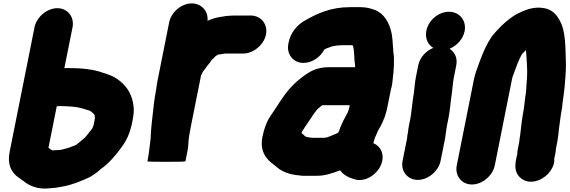

<svg xmlns="http://www.w3.org/2000/svg" viewBox="-20 -823 3344 1126"><path d="M536.8 -134 536.6 -133C536.3 -128.3 535.6 -123.3 534.6 -118L529.2 -91C527.7 -83.6 524 -76.3 521 -70L520.8 -69C509.4 -53.8 499.6 -41.6 487.4 -27C481.5 -19.9 475.8 -12.3 468.6 -8C459.1 -0.7 449.9 7 441 15L429 25C423.9 27 419.1 29.3 414.6 32C400.5 36.4 381.8 45 366.4 48C353.3 51.1 338.1 57 323.6 57C313 57 301.5 57.7 289.2 59C288.6 59 287.6 58.7 286.4 58C284 58 283.6 56 281.8 56L264.2 44L312.9 -200C319.6 -200 326.7 -200.3 334.1 -201C357 -201 377 -199.1 399.5 -198C444.6 -195.2 470.5 -184.4 505.7 -174C517.7 -167.3 527 -158.7 534.7 -149C533.8 -144.4 536.1 -137.2 536.8 -134ZM316.2 -775C255.8 -775 194.4 -723.5 182.4 -663L36.4 68C21.7 141.6 46.3 188.9 88.5 218C91.5 219.3 93.6 220.7 94.7 222C100.9 227.3 107.9 232.3 115.7 237C148.2 265.7 203.5 290.2 271.9 281C276 280.3 280.1 280 284.1 280C307.7 278.9 333.4 273.6 354.7 269.5C408.4 259.2 458.7 237.5 503.7 217C526.1 204.8 552.2 186.6 571.5 168C620.8 133.9 660.3 85.3 697 35C722.5 -0.4 739.5 -37.6 751.4 -87L757.6 -118C763.7 -148.7 766.6 -177.7 763.1 -201L759.5 -223C747.2 -284.3 715.2 -325.4 668.7 -359C644.4 -376.5 614.1 -387.3 581.3 -397C527.1 -417.4 452.9 -424 374.6 -424C367.8 -423.3 362.1 -423 357.4 -423L405.4 -663C417.4 -723.5 376.6 -775 316.2 -775Z M972.1 -692 904.3 -352C901.2 -336.7 898.6 -320.3 896.5 -303C889.1 -259.3 883.6 -229.5 879.9 -190C872 -125.4 865 -65.4 863 -5L862 0C857 36.3 854.2 74 847.2 109L844.4 123C844 125 880.8 126 954.8 126C1029.5 126 1067 125 1067.4 123L1080.2 59C1086.4 27.9 1083.6 2 1089.8 -29C1092.5 -45.7 1095.5 -62.7 1099 -80L1159.1 -381C1163.2 -388 1166.5 -394.5 1169.3 -402C1169.9 -402 1170.3 -402.3 1170.5 -403C1178.6 -413.7 1184.9 -422 1189.4 -428C1197.5 -441.4 1212.5 -454.9 1221 -471C1229 -477.7 1235.8 -484.5 1243.4 -493C1250.4 -497.7 1255.7 -501 1259.4 -503H1260.4L1274.8 -505L1292.4 -508C1295.1 -508 1297.8 -508.3 1300.6 -509H1405.6C1466.2 -509 1527.8 -560.1 1539.9 -620.5C1551.9 -680.9 1510.7 -732 1450.1 -732H1355.1C1337.1 -732 1321.9 -730.3 1304.5 -729L1287.9 -726C1252.8 -722.2 1224.4 -713.5 1196.9 -701C1202.8 -755.8 1163.2 -803 1104.3 -803C1044 -803 984.1 -752 972.1 -692Z M1759.6 -454C1812.9 -454 1860.7 -490.7 1882.4 -533C1887.6 -535.7 1892.4 -538 1896.8 -540H1897.8C1906.5 -543.3 1916.2 -547 1927 -551C1928.5 -551.7 1930.2 -552 1932.2 -552C1948.4 -555.4 1967.7 -558 1985.4 -558H2047.4C2049.4 -554.7 2050.6 -552.3 2051 -551L2050.8 -550C2059.7 -520.4 2055.6 -478 2062 -446C2062 -443 2063.6 -434 2062.6 -429H1911.6C1836.4 -429 1797.6 -405.3 1747.3 -367C1694.2 -325.6 1660.3 -285.2 1622.5 -228L1610.9 -210C1593.8 -184.5 1579.1 -161 1562.4 -137C1542.5 -105.9 1527.8 -64.3 1519.2 -21C1502.4 63.2 1539.9 110.5 1587.3 144C1591.9 147.3 1594.8 149.7 1595.9 151L1618.3 169C1642.2 185.3 1675.6 198.1 1711.5 203L1728.1 205C1736.5 206.3 1745.3 207.3 1754.5 208H1838.5C1891 208 1934.3 190.2 1974.9 176C1993.1 202.1 2022.1 217.3 2057.5 228C2120.5 247.8 2187.1 201.8 2210.7 152C2242.5 87.3 2212.3 33.4 2169.6 17L2170.2 14C2172.1 4.8 2176.5 -7 2179.2 -16C2189.3 -34.9 2193.4 -54.2 2205.2 -71C2218.1 -92.5 2228.5 -115.7 2236.8 -139L2242.3 -157C2245.8 -167.7 2248.7 -179 2251.1 -191L2273.7 -304C2274.4 -307.3 2275.2 -310 2276.3 -312C2281.2 -331.2 2282.5 -355.6 2284.7 -374L2287.5 -398C2289.8 -429.8 2291.1 -452.5 2290.4 -483C2289.6 -504.6 2285.8 -514.7 2285.8 -535C2284.5 -555.2 2282.7 -572.8 2281.4 -593C2275.6 -667.2 2242.7 -740 2177.7 -765C2153.6 -773.6 2128.5 -781 2094.9 -781H2031.9C1918.6 -781 1837.4 -743.3 1760.4 -698C1721.3 -674 1683.8 -630.2 1672.8 -575L1671 -566C1659 -505.7 1699.7 -454 1759.6 -454ZM2031.1 -206 2027.3 -187C2025.5 -181 2023.7 -175.7 2022.1 -171C2021.6 -168.3 2020.3 -165.3 2018.3 -162C2011.5 -146.8 2000.2 -130 1994.4 -117L1984 -95C1981.2 -87.7 1978 -80 1974.4 -72C1970.8 -63.3 1966 -42 1957.4 -42C1944.8 -34.6 1924.4 -28.4 1910.4 -22C1903.8 -19.9 1897.3 -16 1888.2 -16C1885.4 -15.3 1883 -15 1881 -15H1810C1808 -15 1805.7 -15.3 1803.2 -16L1787.6 -18C1782.1 -18 1770.7 -21.6 1767.2 -26C1762.3 -31.3 1756 -36.7 1748.4 -42L1749 -45C1749.4 -47 1750.1 -49 1751.2 -51C1764.1 -71.6 1775.3 -89.1 1790 -110C1805.5 -131 1817.7 -154.4 1834.7 -174C1844.1 -187.4 1854.6 -193.1 1870.1 -206Z M2480.3 -642.5C2471.3 -597.4 2490.4 -560.4 2521.2 -542C2481.7 -526.7 2442.6 -488.9 2432.8 -440L2418.9 -370C2410.5 -328 2411 -290.4 2402.5 -248C2399.8 -231.3 2398.1 -217.7 2397.3 -207L2393.7 -179C2391.9 -164.7 2390.3 -146.7 2387.4 -132L2377.8 -84C2375.5 -72.7 2374 -61.7 2373.2 -51L2371.4 -42C2369.4 -32 2368 -21.7 2367.2 -11L2341 120C2329 180.5 2369.8 232 2430.2 232C2490.6 232 2552 180.5 2564 120L2588.6 -3C2592.1 -16.7 2592 -30 2594.4 -42C2597.1 -55.6 2598.1 -70.7 2600.8 -84L2610.2 -131C2619.5 -177.7 2620.5 -211.7 2627.3 -257C2633.4 -294.4 2634.4 -332.5 2641.9 -370L2655.8 -440C2664.8 -484.9 2644.4 -520.7 2616.2 -537C2657.5 -554 2695.2 -592.1 2704.7 -639.5C2717 -701.5 2675.8 -754 2613 -754C2551.5 -754 2492.5 -704 2480.3 -642.5Z M2881.7 147 2982.7 -359C2984.3 -367 2986.3 -374 2988.9 -380C3004.9 -422.9 3020.7 -471.2 3042.2 -507C3051.5 -514.8 3057.6 -523.2 3064.6 -529L3065.8 -515C3068.2 -467.3 3074.4 -415.4 3070.5 -363C3066.1 -322.9 3068.1 -291.1 3059.7 -249C3055.4 -212.3 3053.4 -187.1 3046.1 -151C3044 -137 3041.8 -122.7 3039.6 -108C3035.1 -78.5 3033.3 -41.8 3027.8 -14C3027 -6.7 3026 1.7 3024.8 11L3016.4 53C3014.6 62.3 3013.6 72.3 3013.4 83C3011.8 87.7 3010.6 92.3 3009.6 97L3006.6 112C2996.2 164.3 3005 197.4 3034.7 222C3081.8 261 3153.5 240.7 3195.1 195C3217.2 170.7 3234.1 137.7 3230.2 109L3232.6 97C3235.8 81.2 3239.9 67.9 3240 50L3248.8 6C3250.8 -7.3 3252.7 -20 3254.4 -32L3257.2 -61L3261.2 -91C3262.2 -99.7 3263.6 -110 3265.4 -122L3269.7 -154C3275.3 -181.8 3278.4 -201.5 3279.9 -225C3283 -248.9 3289.4 -287.3 3290.9 -310C3294.7 -352.9 3298.7 -400.5 3299 -441C3295.5 -532.9 3300 -638.3 3262.3 -703C3243.8 -738.4 3218.1 -766 3172.7 -775C3106.6 -787.2 3054.4 -762.5 3007.5 -739C2987.3 -727.5 2948.4 -698.5 2932.1 -682C2927.1 -676.7 2921.8 -671.7 2916.2 -667C2899.4 -649.4 2876.9 -626.6 2862 -606C2833.3 -563 2811.5 -512.4 2791.2 -457C2781.3 -427.2 2766.6 -394 2759.7 -359L2658.7 147C2646.6 207.5 2687.4 259 2747.8 259C2808.2 259 2869.6 207.5 2881.7 147Z"/></svg>

Font: Smoothie
Style: BlkIt
Weight: 900
Foundry: Cannot Into Space Fonts
Version: Version 0.8